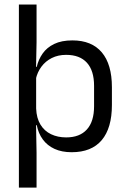

<svg xmlns="http://www.w3.org/2000/svg" viewBox="-20 -683 577 875"><path d="M306.5 10.7Q261.6 10.7 228.5 -4.5Q195.4 -19.7 175.1 -47.5Q154.7 -75.3 147.6 -112.3H120.8L144.7 -188.5Q146.5 -144.6 164.3 -115.3Q182.1 -86 212.5 -71.4Q242.9 -56.8 281.6 -56.8Q343.2 -56.8 375.9 -93Q408.7 -129.1 408.7 -198.7V-292Q408.7 -361 376.2 -397Q343.7 -433 281.3 -433Q244.7 -433 216 -418.6Q187.4 -404.2 168.8 -379.2Q150.2 -354.2 143.1 -321.8L123.1 -378.4H147.4Q155.2 -411.9 174.4 -439.2Q193.6 -466.5 227 -482.7Q260.4 -498.9 310 -498.9Q397.9 -498.9 444 -444.3Q490 -389.7 490 -285.4V-204.6Q490 -99.5 443.7 -44.4Q397.3 10.7 306.5 10.7ZM66.1 172V-662.5H146.6V-490.4L144.2 -370.5L144.7 -343.4V-140.7L144.1 -123.4L146.6 13.3V172Z"/></svg>

Font: Anek Gujarati Medium
Style: Regular
Weight: 500
Designer: Mrunmayee Ghaisas (Gujarati), Yesha Goshar (Latin)
Foundry: Ek Type
Version: Version 1.003